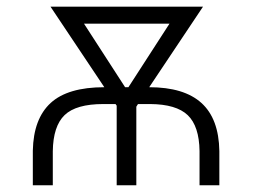

<svg xmlns="http://www.w3.org/2000/svg" viewBox="-20 -548 747 568"><path d="M77.1 0V-102.5Q79.1 -196.8 129.9 -243.4Q180.7 -290 288.6 -290L129.4 -528.3H580.6L421.4 -290Q524.4 -290 575.9 -243.4Q627.4 -196.8 628.9 -101.1V0H570.3V-101.1Q569.3 -174.8 535.4 -207.3Q501.5 -239.7 424.3 -240.2H388.2L383.3 -232.4V0H325.2V-235.4L321.8 -240.2H285.6Q205.1 -240.2 171.1 -207.5Q137.2 -174.8 136.2 -100.6V0ZM350.1 -290H359.9L481.4 -478H228.5Z"/></svg>

Font: SteelSelectRoboto
Style: Regular
Weight: 300
Designer: Google
Version: Version 2.137; 2017